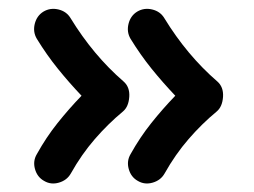

<svg xmlns="http://www.w3.org/2000/svg" viewBox="-20 -527 579 438"><path d="M293 -500.5Q308.6 -509.8 327.1 -505.4Q345.7 -501 355 -485.4Q406.7 -400.9 475.6 -341.3Q490.2 -328.6 488.8 -306.2Q487.3 -283.7 474.6 -272.9Q440.4 -244.6 410.2 -209.7Q379.9 -174.8 355.5 -131.3Q346.7 -115.7 328.4 -110.4Q310.1 -105 294.4 -114.3Q278.8 -123 273.7 -141.4Q268.6 -159.7 277.8 -175.3Q299.3 -213.9 325.2 -246.3Q351.1 -278.8 379.9 -308.6Q351.6 -338.4 325.9 -370.1Q300.3 -401.9 277.8 -438.5Q268.6 -454.1 273.2 -472.7Q277.8 -491.2 293 -500.5ZM79.1 -500.5Q94.7 -509.8 113.3 -505.4Q131.8 -501 141.1 -485.4Q192.9 -400.9 261.7 -341.3Q276.4 -328.6 274.9 -306.2Q273.4 -283.7 260.7 -272.9Q226.6 -244.6 196.3 -209.7Q166 -174.8 141.6 -131.3Q132.8 -115.7 114.5 -110.4Q96.2 -105 80.6 -114.3Q64.9 -123 59.8 -141.4Q54.7 -159.7 64 -175.3Q85.4 -213.9 111.3 -246.3Q137.2 -278.8 166 -308.6Q137.7 -338.4 112.1 -370.1Q86.4 -401.9 64 -438.5Q54.7 -454.1 59.3 -472.7Q64 -491.2 79.1 -500.5Z"/></svg>

Font: Mikhak-FD Bold
Style: Regular
Weight: 700
Designer: Amin Abedi
Version: Version 3.3